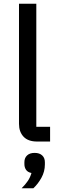

<svg xmlns="http://www.w3.org/2000/svg" viewBox="-20 -760 318 1031"><path d="M179 0Q131 0 106.5 -26Q82 -52 82 -95V-740H175V-79H249V0ZM166 61Q192 61 206.5 74.5Q221 88 221 111V123Q221 161 202.5 194.5Q184 228 159 251H96Q117 230 129.5 211.5Q142 193 149 169Q129 165 120 152Q111 139 111 121V111Q111 88 125.5 74.5Q140 61 166 61Z"/></svg>

Font: IBM Plex Sans Text
Style: Regular
Weight: 450
Designer: Mike Abbink, Paul van der Laan, Pieter van Rosmalen
Foundry: Bold Monday
Version: Version 3.005